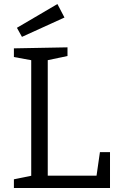

<svg xmlns="http://www.w3.org/2000/svg" viewBox="-20 -933 593 953"><path d="M476 -178H526V0H49V-43L147 -63L135 -46V-650L147 -632L49 -650V-693L315 -698V-655L206 -632L217 -650V-46L202 -61H471L457 -46ZM89 -750 64 -795 265 -913 300 -846Z"/></svg>

Font: Bitter Thin
Style: Regular
Weight: 400
Version: Version 3.021